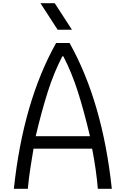

<svg xmlns="http://www.w3.org/2000/svg" viewBox="-20 -1187 723 1207"><path d="M432.3 -1000H342.4L234.4 -1166.7H324.2ZM67.1 0Q125 -545.6 332.7 -916.7H417.3Q625 -545.6 682.9 0H595.1Q585.3 -117.8 559.2 -252.6H190.8Q187.5 -232.4 181 -193Q174.5 -153.6 170.6 -128.3Q166.7 -102.9 162.1 -67.1Q157.6 -31.2 154.9 0ZM545.6 -330.7Q507.8 -490.2 469.4 -610.7Q431 -731.1 378.3 -832.7H371.7Q319 -731.1 280.6 -610.7Q242.2 -490.2 204.4 -330.7Z"/></svg>

Font: TypoPRO Monoid
Style: Regular
Weight: 400
Width: 4
Monospace: yes
Designer: Andreas Larsen (@larsenwork)
Version: Version 0.61